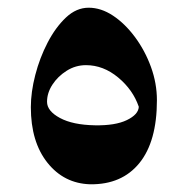

<svg xmlns="http://www.w3.org/2000/svg" viewBox="-20 -518 487 498"><path d="M60 -240Q60 -279 71.5 -323.5Q83 -368 103.5 -407.5Q124 -447 151 -472.5Q178 -498 210 -498Q242 -498 273 -477.5Q304 -457 330 -422Q356 -387 371.5 -344.5Q387 -302 387 -258Q387 -151 341.5 -95Q296 -39 214 -40Q146 -42 103 -96Q60 -150 60 -240ZM102 -254Q102 -230 135.5 -212Q169 -194 226 -193Q279 -192 309 -206.5Q339 -221 340 -241Q325 -285 286.5 -317Q248 -349 203 -349Q176 -349 153 -334.5Q130 -320 116 -298.5Q102 -277 102 -254Z"/></svg>

Font: Bona Nova
Style: Bold
Weight: 700
Designer: Mateusz Machalski
Foundry: Capitalics
Version: Version 4.001; ttfautohint (v1.8.3)